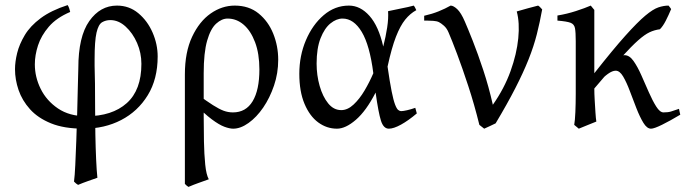

<svg xmlns="http://www.w3.org/2000/svg" viewBox="-20 -491 2702 755"><path d="M600 -269Q600 -180 561 -116.5Q522 -53 456.5 -19Q391 15 309 15Q232 15 180.5 -6Q129 -27 98 -61.5Q67 -96 53 -137Q39 -178 39 -219Q39 -248 47.5 -282.5Q56 -317 77.5 -353Q99 -389 140 -419.5Q181 -450 246 -471Q250 -465 252.5 -457Q255 -449 256 -444Q202 -421 172 -386Q142 -351 129.5 -312.5Q117 -274 117 -238Q117 -188 140 -141.5Q163 -95 208 -64.5Q253 -34 319 -34Q421 -34 478.5 -85.5Q536 -137 536 -240Q536 -283 519 -322Q502 -361 474 -386.5Q446 -412 414 -412Q396 -412 381.5 -403.5Q367 -395 359.5 -362.5Q352 -330 352 -258V-232Q353 -206 353.5 -162Q354 -118 354 -66Q354 -14 355 38.5Q356 91 358 135.5Q360 180 363 208Q346 214 326 221Q306 228 287 236Q282 233 279 230.5Q276 228 271 223Q274 201 276 158.5Q278 116 280 62.5Q282 9 283.5 -46Q285 -101 286 -147.5Q287 -194 288 -223Q288 -347 331 -408Q374 -469 440 -469Q488 -469 524 -439Q560 -409 580 -363Q600 -317 600 -269Z M897 15Q883 15 862.5 7.5Q842 0 812.5 -22Q783 -44 741 -87Q746 -92 743 -99Q740 -106 739.5 -112.5Q739 -119 755 -121Q793 -93 817.5 -77.5Q842 -62 859.5 -55.5Q877 -49 896 -49Q947 -49 973.5 -93Q1000 -137 1000 -218Q1000 -280 983 -325Q966 -370 938 -394Q910 -418 875 -418Q852 -418 830 -398Q808 -378 794.5 -331Q781 -284 781 -203Q781 -184 781 -157Q781 -130 781 -103.5Q781 -77 781 -58Q781 -39 781 -35Q781 15 782 65.5Q783 116 787 156Q791 196 801 214Q779 222 760.5 228.5Q742 235 721 244Q716 241 713.5 238.5Q711 236 707 232Q707 213 707 172Q707 131 707 79.5Q707 28 707 -25Q707 -78 707 -124Q707 -170 707 -198Q707 -286 735.5 -346.5Q764 -407 808.5 -438Q853 -469 903 -469Q959 -469 997 -438Q1035 -407 1054.5 -358.5Q1074 -310 1074 -256Q1074 -203 1057.5 -154.5Q1041 -106 1015 -68Q989 -30 957.5 -7.5Q926 15 897 15Z M1157 -201Q1157 -272 1183 -333Q1209 -394 1253 -431.5Q1297 -469 1352 -469Q1397 -469 1433 -428.5Q1469 -388 1487 -308Q1497 -347 1502.5 -383Q1508 -419 1506 -447Q1527 -452 1556 -457.5Q1585 -463 1607 -469Q1611 -464 1613 -459.5Q1615 -455 1617 -451Q1593 -438 1573.5 -414Q1554 -390 1537 -346.5Q1520 -303 1504 -229Q1513 -167 1520 -132Q1527 -97 1533.5 -80Q1540 -63 1546 -58.5Q1552 -54 1557 -54Q1565 -54 1580.5 -57.5Q1596 -61 1613 -67Q1614 -63 1615.5 -58Q1617 -53 1619 -45Q1586 -17 1557 -1Q1528 15 1509 15Q1488 15 1478 -16.5Q1468 -48 1457 -127Q1420 -55 1379.5 -20Q1339 15 1305 15Q1265 15 1231.5 -9.5Q1198 -34 1177.5 -82.5Q1157 -131 1157 -201ZM1448 -203Q1434 -313 1402.5 -365.5Q1371 -418 1327 -418Q1303 -418 1279.5 -399Q1256 -380 1240.5 -340.5Q1225 -301 1225 -241Q1225 -195 1237 -153Q1249 -111 1270.5 -84.5Q1292 -58 1322 -58Q1347 -58 1370.5 -80Q1394 -102 1413.5 -135Q1433 -168 1448 -203Z M1929 -6Q1921 -2 1907 4.5Q1893 11 1884 15L1865 0Q1845 -81 1821.5 -152.5Q1798 -224 1777.5 -278.5Q1757 -333 1744 -363Q1737 -380 1725.5 -390Q1714 -400 1706 -404Q1698 -408 1684 -409Q1670 -410 1659 -410Q1648 -410 1648 -410V-429Q1679 -436 1705 -446.5Q1731 -457 1752 -469Q1763 -469 1778 -455Q1793 -441 1808 -406Q1819 -381 1839 -330.5Q1859 -280 1880.5 -215Q1902 -150 1918 -79Q1963 -143 1987.5 -211Q2012 -279 2018 -340.5Q2024 -402 2012 -446Q2035 -453 2056 -458.5Q2077 -464 2096 -469Q2100 -467 2105 -461.5Q2110 -456 2112 -454Q2103 -404 2091 -356.5Q2079 -309 2058.5 -257.5Q2038 -206 2006.5 -144.5Q1975 -83 1929 -6Z M2619 -455Q2609 -431 2598 -409.5Q2587 -388 2575 -376Q2553 -373 2534 -364Q2515 -355 2489.5 -332.5Q2464 -310 2423 -265Q2382 -220 2317 -143Q2317 -123 2318.5 -97.5Q2320 -72 2321.5 -48.5Q2323 -25 2325 -13Q2313 -8 2291.5 0.5Q2270 9 2256 15L2238 0Q2241 -16 2242.5 -50Q2244 -84 2244 -123Q2244 -172 2244 -229Q2244 -286 2244 -329Q2244 -364 2241 -380Q2238 -396 2223.5 -401.5Q2209 -407 2172 -410V-430Q2209 -436 2244.5 -447.5Q2280 -459 2303 -469L2317 -452Q2317 -452 2317 -430Q2317 -408 2317 -375Q2317 -342 2317 -306.5Q2317 -271 2317 -242.5Q2317 -214 2317 -203Q2391 -297 2439 -350.5Q2487 -404 2517.5 -429.5Q2548 -455 2569 -462Q2590 -469 2609 -469Q2612 -466 2616 -460Q2620 -454 2619 -455ZM2540 15Q2524 15 2510 -8Q2496 -31 2482.5 -65.5Q2469 -100 2456.5 -133.5Q2444 -167 2430.5 -190Q2417 -213 2401 -213Q2388 -213 2370.5 -200.5Q2353 -188 2335.5 -168Q2318 -148 2305 -126Q2292 -104 2288 -86Q2288 -86 2281.5 -87Q2275 -88 2269 -97Q2291 -160 2316.5 -196Q2342 -232 2367 -249Q2392 -266 2410.5 -270Q2429 -274 2436 -274Q2455 -274 2471 -251.5Q2487 -229 2502 -195Q2517 -161 2531.5 -128Q2546 -95 2560.5 -72Q2575 -49 2589 -49Q2607 -49 2618.5 -52.5Q2630 -56 2650 -63Q2651 -57 2652.5 -51Q2654 -45 2655 -40Q2615 -16 2583.5 -0.5Q2552 15 2540 15Z"/></svg>

Font: ChillKai
Style: Regular
Weight: 400
Designer: ChillType
Foundry: 寒蝉字型
Version: Version 2.000